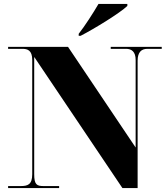

<svg xmlns="http://www.w3.org/2000/svg" viewBox="-20 -951 846 971"><path d="M378 -780V-770H388C458 -806 588 -886 624 -921V-931H478C452 -886 408 -818 378 -780ZM21 0H279V-10H201C166 -10 153 -17 153 -70V-663L599 0H676V-644C676 -687 695 -704 725 -704H798V-714H540V-704H618C645 -704 666 -690 666 -648V-205L324 -714H21V-704H93C119 -704 143 -697 143 -648V-70C143 -17 120 -10 84 -10H21Z"/></svg>

Font: Noto Serif Display Black
Style: Regular
Weight: 900
Designer: Monotype Design Team
Foundry: Monotype Imaging Inc.
Version: Version 2.009